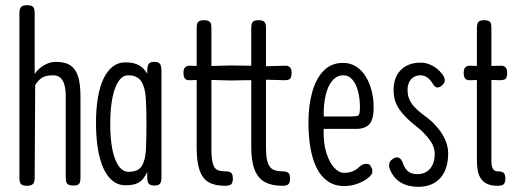

<svg xmlns="http://www.w3.org/2000/svg" viewBox="-20 -707 2015 742"><path d="M84 11Q73 11 66.5 8Q60 5 57.5 -2Q55 -9 55 -20V-657Q55 -668 58 -674.5Q61 -681 67.5 -684Q74 -687 85 -687Q96 -687 102.5 -684Q109 -681 111.5 -674.5Q114 -668 114 -656V-421Q127 -441 149.5 -454.5Q172 -468 195 -468Q234 -468 254.5 -452.5Q275 -437 283 -407.5Q291 -378 291 -335V-19Q291 -8 288.5 -1.5Q286 5 280 7.5Q274 10 263 10Q252 10 245.5 7Q239 4 236.5 -2.5Q234 -9 234 -20V-336Q234 -359 229.5 -377Q225 -395 214.5 -405.5Q204 -416 186 -416Q155 -416 140.5 -405.5Q126 -395 116 -378L114 -19Q114 -8 111 -1.5Q108 5 101.5 8Q95 11 84 11Z M577 10Q561 10 555 3Q549 -4 549 -21V-42Q543 -30 535 -18.5Q527 -7 511 1Q495 9 464 9Q437 9 416 -7.5Q395 -24 380.5 -55Q366 -86 358.5 -130.5Q351 -175 351 -232Q351 -287 358.5 -330.5Q366 -374 380.5 -404Q395 -434 416 -450Q437 -466 464 -466Q490 -466 506.5 -459.5Q523 -453 533 -443Q543 -433 549 -422V-433Q549 -453 555 -460.5Q561 -468 577 -468Q587 -468 593 -464.5Q599 -461 601.5 -453.5Q604 -446 604 -433V-21Q604 -10 601.5 -3Q599 4 593 7Q587 10 577 10ZM477 -43Q514 -43 528 -65.5Q542 -88 544 -130Q546 -172 546 -230Q546 -286 543.5 -327.5Q541 -369 526 -392.5Q511 -416 475 -416Q454 -416 438.5 -393.5Q423 -371 414.5 -329Q406 -287 406 -228Q406 -170 414.5 -128.5Q423 -87 439 -65Q455 -43 477 -43Z M850 11Q810 11 786 -3Q762 -17 751 -50Q740 -83 740 -138V-398L717 -397Q701 -396 695 -403Q689 -410 689 -426Q689 -441 696 -447.5Q703 -454 719 -453L740 -452V-598Q740 -610 742.5 -616.5Q745 -623 751 -626Q757 -629 767 -629Q778 -629 784.5 -626.5Q791 -624 794 -618Q797 -612 797 -601V-452Q815 -452 833.5 -453Q852 -454 870 -454Q888 -454 910.5 -453.5Q933 -453 951 -453V-598Q951 -610 953.5 -616.5Q956 -623 962 -626Q968 -629 978 -629Q989 -629 995.5 -626.5Q1002 -624 1005 -618Q1008 -612 1008 -601V-451L1077 -453Q1088 -454 1094.5 -451Q1101 -448 1104 -442Q1107 -436 1107 -426Q1107 -415 1104.5 -408.5Q1102 -402 1096 -399.5Q1090 -397 1079 -397L1008 -399V-136Q1008 -94 1016 -75Q1024 -56 1038 -50.5Q1052 -45 1070 -45Q1082 -45 1088.5 -42.5Q1095 -40 1098 -34Q1101 -28 1101 -17Q1101 -6 1098 0Q1095 6 1088.5 8.5Q1082 11 1071 11Q1031 11 1004.5 -3Q978 -17 964.5 -50Q951 -83 951 -138V-397Q940 -397 926 -397Q912 -397 898 -396.5Q884 -396 872 -396Q853 -396 834.5 -397Q816 -398 797 -398V-136Q797 -94 802.5 -75Q808 -56 819.5 -50.5Q831 -45 849 -45Q861 -45 867.5 -42.5Q874 -40 877 -34Q880 -28 880 -17Q880 -6 877 0Q874 6 867.5 8.5Q861 11 850 11Z M1310 12Q1274 12 1247.5 -6Q1221 -24 1204.5 -56.5Q1188 -89 1180 -134Q1172 -179 1172 -234Q1172 -299 1186.5 -351Q1201 -403 1230.5 -433.5Q1260 -464 1306 -464Q1334 -464 1356 -450Q1378 -436 1393 -412Q1408 -388 1416 -357Q1424 -326 1424 -293Q1424 -244 1407 -226.5Q1390 -209 1358 -209H1231Q1229 -155 1241 -117Q1253 -79 1271.5 -59Q1290 -39 1309 -39Q1325 -39 1336 -42.5Q1347 -46 1354.5 -51Q1362 -56 1368 -61.5Q1374 -67 1380.5 -70.5Q1387 -74 1396 -74Q1404 -74 1408 -70.5Q1412 -67 1414 -62Q1418 -55 1418.5 -52Q1419 -49 1419 -42Q1419 -33 1403.5 -20Q1388 -7 1363 2.5Q1338 12 1310 12ZM1231 -257H1338Q1358 -257 1364.5 -260.5Q1371 -264 1371 -292Q1371 -325 1364 -353Q1357 -381 1342.5 -398.5Q1328 -416 1307 -416Q1282 -416 1264.5 -395.5Q1247 -375 1238.5 -339Q1230 -303 1231 -257Z M1596 15Q1577 15 1560.5 11Q1544 7 1530 -1Q1516 -9 1506 -20.5Q1496 -32 1489 -47Q1485 -56 1484 -63.5Q1483 -71 1485 -77.5Q1487 -84 1492 -88Q1507 -102 1519.5 -98Q1532 -94 1538 -74Q1541 -65 1546 -57.5Q1551 -50 1557.5 -44.5Q1564 -39 1573 -36.5Q1582 -34 1593 -34Q1624 -34 1642 -55Q1660 -76 1660 -113Q1660 -124 1656.5 -135.5Q1653 -147 1646.5 -157.5Q1640 -168 1631.5 -178Q1623 -188 1613.5 -197.5Q1604 -207 1593 -215Q1564 -238 1546 -257Q1528 -276 1518 -293Q1508 -310 1504.5 -326.5Q1501 -343 1501 -359Q1501 -392 1513.5 -415.5Q1526 -439 1549.5 -452Q1573 -465 1606 -465Q1618 -465 1629 -462Q1640 -459 1650.5 -453.5Q1661 -448 1670.5 -440Q1680 -432 1688 -422Q1697 -411 1698.5 -400.5Q1700 -390 1694 -383Q1683 -370 1672.5 -369Q1662 -368 1654 -381Q1648 -392 1640 -400Q1632 -408 1623.5 -412Q1615 -416 1606 -416Q1591 -416 1579.5 -409.5Q1568 -403 1561.5 -390Q1555 -377 1555 -359Q1555 -343 1559.5 -329.5Q1564 -316 1573 -304Q1582 -292 1594.5 -281Q1607 -270 1623 -258Q1644 -243 1660.5 -225.5Q1677 -208 1688.5 -189.5Q1700 -171 1706 -152Q1712 -133 1712 -114Q1712 -53 1681.5 -19Q1651 15 1596 15Z M1903 11Q1879 11 1863.5 4Q1848 -3 1839 -16Q1830 -29 1826.5 -47Q1823 -65 1823 -88V-598Q1823 -610 1825.5 -616.5Q1828 -623 1834 -626Q1840 -629 1850 -629Q1861 -629 1867.5 -626.5Q1874 -624 1876.5 -618Q1879 -612 1879 -601V-86Q1879 -73 1881 -65Q1883 -57 1886.5 -52.5Q1890 -48 1894 -46.5Q1898 -45 1902 -45Q1914 -45 1920.5 -42.5Q1927 -40 1930 -34Q1933 -28 1933 -17Q1933 -6 1930 0Q1927 6 1920.5 8.5Q1914 11 1903 11ZM1802 -453 1847 -451 1910 -453Q1921 -454 1927.5 -451Q1934 -448 1937 -442Q1940 -436 1940 -426Q1940 -415 1937.5 -408.5Q1935 -402 1929 -399.5Q1923 -397 1912 -397L1847 -399L1800 -397Q1784 -396 1778 -403Q1772 -410 1772 -426Q1772 -441 1779 -447.5Q1786 -454 1802 -453Z"/></svg>

Font: Fredoka Condensed Light
Style: Regular
Weight: 300
Width: 3
Designer: Ben Nathan
Foundry: Milena B. Brandão, Ben Nathan
Version: Version 2.001